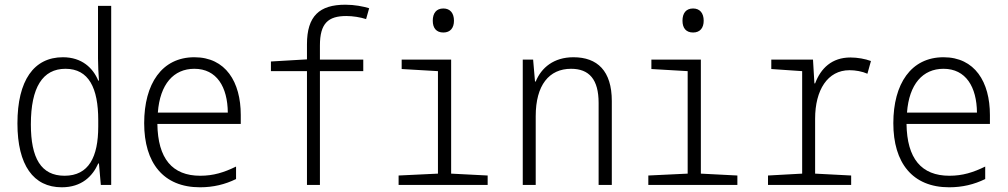

<svg xmlns="http://www.w3.org/2000/svg" viewBox="-20 -785 4280 815"><path d="M242 10C327 10 373 -37 397 -91H400L408 0H452V-760H396V-537C396 -507 398 -474 400 -443H397C375 -496 328 -542 247 -542C124 -542 54 -444 54 -261C54 -84 122 10 242 10ZM254 -39C154 -39 111 -114 111 -257C111 -414 161 -493 258 -493C357 -493 397 -411 397 -275V-248C397 -119 357 -39 254 -39Z M829 10C885 10 935 -2 982 -25V-78C931 -53 886 -39 830 -39C711 -39 650 -112 648 -259H1002V-297C1002 -437 938 -542 805 -542C667 -542 592 -429 592 -262C592 -94 673 10 829 10ZM947 -307H650C659 -428 717 -493 805 -493C900 -493 946 -416 947 -307Z M1283 0H1338V-483H1522V-532H1338V-592C1338 -686 1373 -717 1450 -717C1478 -717 1509 -712 1534 -704L1547 -750C1521 -758 1485 -765 1446 -765C1336 -765 1283 -717 1283 -597V-533L1130 -524V-483H1283Z M1862 -647C1892 -647 1907 -667 1907 -697C1907 -729 1891 -749 1862 -749C1832 -749 1817 -729 1817 -697C1817 -666 1832 -647 1862 -647ZM1672 0H2050V-40L1895 -48V-532H1685V-492L1839 -483V-48L1672 -40Z M2199 0H2254V-292C2254 -424 2311 -493 2404 -493C2481 -493 2521 -448 2521 -348V0H2577V-356C2577 -484 2516 -542 2414 -542C2331 -542 2278 -498 2254 -439H2251L2243 -532H2199Z M2922 -647C2952 -647 2967 -667 2967 -697C2967 -729 2951 -749 2922 -749C2892 -749 2877 -729 2877 -697C2877 -666 2892 -647 2922 -647ZM2732 0H3110V-40L2955 -48V-532H2745V-492L2899 -483V-48L2732 -40Z M3240 0H3593V-40L3440 -48V-281C3440 -403 3493 -487 3586 -487C3611 -487 3640 -482 3662 -472L3677 -526C3653 -535 3620 -541 3590 -541C3511 -541 3464 -495 3440 -431H3437L3431 -532H3254V-492L3385 -483V-48L3240 -40Z M4009 10C4065 10 4115 -2 4162 -25V-78C4111 -53 4066 -39 4010 -39C3891 -39 3830 -112 3828 -259H4182V-297C4182 -437 4118 -542 3985 -542C3847 -542 3772 -429 3772 -262C3772 -94 3853 10 4009 10ZM4127 -307H3830C3839 -428 3897 -493 3985 -493C4080 -493 4126 -416 4127 -307Z"/></svg>

Font: Noto Sans Mono Condensed Light
Style: Regular
Weight: 300
Width: 3
Designer: Monotype Design Team
Foundry: Monotype Imaging Inc.
Version: Version 2.014